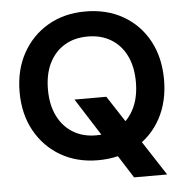

<svg xmlns="http://www.w3.org/2000/svg" viewBox="-56 -766 899 931"><g transform="rotate(-5 393.5 -301.0)"><path d="M559 110 304 -291H459L720 110ZM393 12Q290 12 211 -34Q132 -80 87 -161.5Q42 -243 42 -350Q42 -457 87 -538.5Q132 -620 211 -666Q290 -712 393 -712Q498 -712 577.5 -666Q657 -620 701 -538.5Q745 -457 745 -350Q745 -243 701 -161.5Q657 -80 577.5 -34Q498 12 393 12ZM394 -109Q459 -109 507 -138.5Q555 -168 581.5 -222Q608 -276 608 -350Q608 -425 581.5 -478.5Q555 -532 507 -561Q459 -590 394 -590Q329 -590 281 -561Q233 -532 206.5 -478.5Q180 -425 180 -350Q180 -276 206.5 -222Q233 -168 281 -138.5Q329 -109 394 -109Z"/></g></svg>

Font: DM Sans 28pt
Style: Bold
Weight: 700
Version: Version 4.004;gftools[0.9.30]